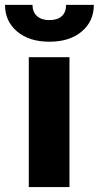

<svg xmlns="http://www.w3.org/2000/svg" viewBox="-57 -761 401 781"><path d="M225.6 0H60.1V-528.3H225.6ZM324.7 -741.2Q324.7 -674.3 275.4 -632.8Q226.1 -591.3 144 -591.3Q62 -591.3 12.7 -632.8Q-36.6 -674.3 -36.6 -741.2H75.2Q75.2 -711.9 93.5 -695.6Q111.8 -679.2 144 -679.2Q176.3 -679.2 194.1 -695.1Q211.9 -710.9 211.9 -741.2Z"/></svg>

Font: Roboto Black
Style: Regular
Weight: 900
Designer: Google
Version: Version 2.134; 2016